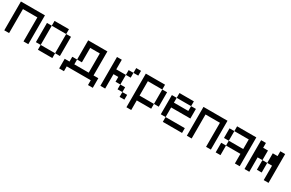

<svg xmlns="http://www.w3.org/2000/svg" viewBox="173 -1980 5254 3461"><g transform="rotate(30 2800.0 -250.0)"><path d="M0 0V-600H500V0H400V-500H100V0Z M600 -100V-500H700V-100ZM1000 -100V0H700V-100ZM1000 -500H1100V-100H1000ZM1000 -600V-500H700V-600Z M1200 -100H1300V-200H1400V-100H1700V-500H1500V-200H1400V-600H1800V-100H1900V100H1800V0H1300V100H1200Z M2000 0V-600H2100V-400H2300V-200H2200V-300H2100V0ZM2300 -200H2400V-100H2300ZM2300 -400V-500H2400V-400ZM2400 -100H2500V0H2400ZM2400 -500V-600H2500V-500Z M2600 100V-600H3000V-500H2700V-200H3000V-100H2700V100ZM3000 -200V-500H3100V-200Z M3200 -100V-500H3300V-400H3600V-500H3700V-300H3300V-100ZM3300 -100H3700V0H3300ZM3300 -500V-600H3600V-500Z M3800 0V-600H4300V0H4200V-500H3900V0Z M4400 -200H4500V0H4400ZM4400 -500H4500V-300H4400ZM4500 -200V-300H4800V-500H4500V-600H4900V0H4800V-200Z M5000 0V-600H5100V-500H5200V-300H5100V0ZM5200 -100V-300H5300V-100ZM5300 -500H5400V-600H5500V0H5400V-300H5300Z"/></g></svg>

Font: Galmuri9 Regular
Style: Regular
Weight: 400
Designer: Lee Minseo (quiple)
Version: Version 2.399;hotconv 1.1.1;makeotfexe 2.6.0 DEVELOPMENT